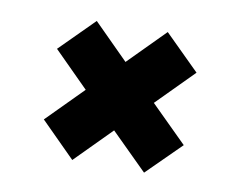

<svg xmlns="http://www.w3.org/2000/svg" viewBox="-54 -578 690 548"><g transform="rotate(10 291.0 -303.5)"><path d="M394 -100 289 -204 186 -100 86 -200 189 -304 88 -405 186 -503 287 -402 391 -507 492 -407 387 -301 492 -197Z"/></g></svg>

Font: Literata 18pt Black
Style: Regular
Weight: 900
Designer: Latin by Veronika Burian and Jose Scaglione. Greek by Irene Vlachou. Cyrillic by Vera Evstafieva.
Foundry: TypeTogether
Version: Version 3.103;gftools[0.9.29]